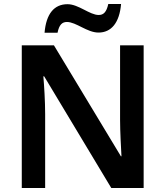

<svg xmlns="http://www.w3.org/2000/svg" viewBox="-20 -941 828 961"><path d="M203 -777H268C276 -817 291 -831 315 -831C361 -831 416 -778 473 -778C537 -778 578 -827 586 -921H522C513 -880 498 -866 474 -866C429 -866 373 -920 318 -920C251 -920 211 -872 203 -777ZM699 0V-714H581V-341C581 -282 586 -196 588 -159H585L250 -714H89V0H206V-370C206 -435 201 -512 197 -559H201L537 0Z"/></svg>

Font: Noto Sans Khmer UI SemiBold
Style: Regular
Weight: 600
Designer: Danh Hong and the Monotype Design Team
Foundry: Monotype Imaging Inc.
Version: Version 2.002